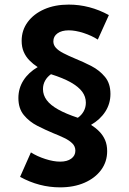

<svg xmlns="http://www.w3.org/2000/svg" viewBox="-20 -767 558 831"><path d="M66.9 -1.5 113.8 -107.4Q140.6 -90.3 176 -78.9Q211.4 -67.4 240.2 -67.4Q270.5 -67.4 288.3 -80.3Q306.2 -93.3 306.2 -114.7Q306.2 -133.3 293.2 -146.2Q280.3 -159.2 258.5 -169.7Q236.8 -180.2 210.9 -190.4Q176.8 -204.6 141.8 -222.4Q106.9 -240.2 83.3 -268.8Q59.6 -297.4 59.6 -342.8Q59.6 -384.8 81.5 -419.2Q103.5 -453.6 143.1 -476.6Q123.5 -489.3 107.7 -505.4Q91.8 -521.5 82.8 -542.2Q73.7 -563 73.7 -590.3Q73.7 -636.2 99.9 -671.6Q126 -707 171.9 -727.1Q217.8 -747.1 277.3 -747.1Q368.2 -747.1 451.2 -701.7L403.3 -595.7Q377 -612.8 341.6 -624.3Q306.2 -635.7 277.8 -635.7Q247.1 -635.7 229 -622.8Q210.9 -609.9 210.9 -587.9Q210.9 -572.3 221.9 -560.1Q232.9 -547.9 254.2 -536.9Q275.4 -525.9 305.7 -513.2Q340.8 -499 375.7 -481Q410.6 -462.9 434.3 -434.3Q458 -405.8 458 -360.4Q458 -318.4 435.8 -283.9Q413.6 -249.5 374 -226.6Q394 -213.9 409.9 -197.8Q425.8 -181.6 434.8 -160.9Q443.8 -140.1 443.8 -112.8Q443.8 -66.9 417.7 -31.5Q391.6 3.9 345.7 23.9Q299.8 43.9 240.2 43.9Q149.4 43.9 66.9 -1.5ZM316.9 -257.3Q333 -268.6 342.3 -285.4Q351.6 -302.2 351.6 -322.8Q351.6 -348.6 335.7 -370.1Q319.8 -391.6 286.6 -410.4Q253.4 -429.2 200.7 -445.8Q184.6 -434.6 175.3 -418Q166 -401.4 166 -381.3Q166 -355.5 182.1 -333.7Q198.2 -312 231.7 -293.2Q265.1 -274.4 316.9 -257.3Z"/></svg>

Font: Kumbh Sans
Style: Bold
Weight: 700
Version: Version 1.005